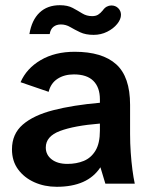

<svg xmlns="http://www.w3.org/2000/svg" viewBox="-20 -706 584 738"><path d="M198 12Q151 12 112 -5.5Q73 -23 49.5 -55Q26 -87 26 -132Q26 -191 67.5 -227Q109 -263 185 -282.5Q261 -302 364 -311V-324Q364 -370 339 -395Q314 -420 264 -420Q227 -420 201 -403Q175 -386 167 -353L59 -390Q82 -443 136.5 -475Q191 -507 267 -507Q373 -507 426.5 -459Q480 -411 480 -303V-191Q480 -155 482.5 -119.5Q485 -84 489 -53.5Q493 -23 498 0H385L366 -63Q341 -25 299 -6.5Q257 12 198 12ZM239 -76Q274 -76 302 -87.5Q330 -99 347 -127Q364 -155 364 -204V-231Q265 -223 210.5 -202.5Q156 -182 156 -139Q156 -111 178.5 -93.5Q201 -76 239 -76ZM340 -572Q309 -572 288 -582Q267 -592 250 -602Q233 -612 214 -612Q197 -612 185.5 -603Q174 -594 171 -575H93Q102 -629 132 -657.5Q162 -686 210 -686Q240 -686 259.5 -675.5Q279 -665 296 -654.5Q313 -644 334 -644Q348 -644 357 -649.5Q366 -655 375 -666Q382 -676 390.5 -680.5Q399 -685 408 -685Q424 -685 434.5 -674.5Q445 -664 445 -649Q445 -632 430.5 -614Q416 -596 392 -584Q368 -572 340 -572Z"/></svg>

Font: Atkinson Hyperlegible Next SemiBold
Style: Regular
Weight: 600
Designer: Elliott Scott, Megan Eiswerth, Linus Boman, Theodore Petrosky, Letters from Sweden
Foundry: Applied Design Works, Letters from Sweden
Version: Version 2.001